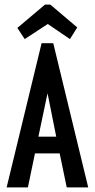

<svg xmlns="http://www.w3.org/2000/svg" viewBox="-20 -820 415 840"><path d="M88 -649 189 -715 286 -649 318 -700 200 -800H177L56 -698ZM272 0H366L213 -631H162L9 0H102L133 -149H241ZM188 -412 226 -222H148Z"/></svg>

Font: Inconsolata Condensed
Style: Bold
Weight: 700
Width: 3
Monospace: yes
Designer: Raph Levien, Cyreal, Brenton Simpson
Foundry: Raph Levien, Cyreal, Google
Version: Version 3.100